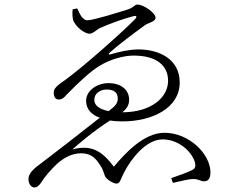

<svg xmlns="http://www.w3.org/2000/svg" viewBox="-20 -773 1040 843"><path d="M131 50C145 50 154 38 161 28C177 2 203 -28 234 -57C264 -82 297 -100 337 -100C383 -100 403 -74 420 -47C441 -16 434 -4 448 10C458 20 478 33 492 33C508 33 510 11 525 -16C554 -73 620 -161 694 -161C761 -161 819 -112 835 -63C841 -42 837 -33 823 -26C805 -17 773 -5 732 9L739 30C779 21 810 13 828 13C853 13 859 23 876 23C895 23 904 10 904 -16C904 -97 810 -190 702 -190C612 -190 530 -101 480 -41C430 -107 384 -140 298 -117C323 -140 390 -197 463 -244C481 -241 500 -240 518 -240C646 -240 769 -297 769 -411C769 -516 675 -556 588 -556C548 -556 500 -545 468 -535C456 -531 454 -535 463 -543C498 -575 556 -618 617 -663C632 -673 663 -678 663 -695C663 -716 611 -753 583 -753C571 -753 568 -740 540 -731C505 -720 390 -684 364 -684C339 -684 327 -721 319 -736L299 -732C297 -716 298 -697 301 -685C310 -659 348 -625 374 -625C389 -625 404 -643 419 -650C462 -669 522 -691 566 -702C580 -706 583 -699 573 -689C524 -638 350 -483 269 -424C228 -396 216 -384 216 -367C216 -343 227 -336 238 -336C254 -336 265 -348 272 -357C330 -416 379 -461 417 -484C465 -513 523 -529 567 -529C665 -529 718 -487 718 -418C718 -346 645 -280 517 -280C536 -295 547 -311 547 -335C547 -378 512 -408 457 -408C402 -408 358 -372 358 -331C358 -292 383 -269 418 -256L280 -148C232 -110 162 -58 138 -39C108 -14 105 4 105 13C105 36 118 50 131 50ZM457 -285C418 -293 394 -309 394 -335C394 -362 419 -380 448 -380C486 -380 497 -362 497 -340C497 -318 485 -307 457 -285Z"/></svg>

Font: Source Han Serif CN Light
Style: Regular
Weight: 300
Designer: Ryoko NISHIZUKA 西塚涼子 (kana & ideographs); Frank Grießhammer (Latin, Greek & Cyrillic); Wenlong ZHANG 张文龙 (bopomofo); San
Foundry: Adobe
Version: Version 2.003;hotconv 1.1.1;makeotfexe 2.6.0